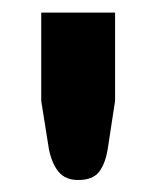

<svg xmlns="http://www.w3.org/2000/svg" viewBox="-20 -746 254 312"><path d="M167 -725.5V-582L155 -503.5Q151 -479.5 140.8 -466.5Q130.5 -453.5 107 -453.5Q86.5 -453.5 75.5 -466.5Q64.5 -479.5 59.5 -503.5L47 -582V-725.5Z"/></svg>

Font: Lato Heavy
Style: Regular
Weight: 800
Designer: Lukasz Dziedzic
Foundry: tyPoland Lukasz Dziedzic
Version: Version 2.007; 2014-02-27